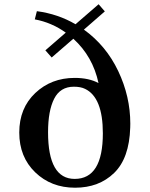

<svg xmlns="http://www.w3.org/2000/svg" viewBox="-20 -875 705 905"><path d="M594.2 -292 593.8 -273.4Q589.4 -128.9 517.8 -59.6Q446.3 9.8 333.7 9.8Q221.2 9.8 146 -62.7Q70.8 -135.3 70.8 -250.2Q70.8 -365.2 146.2 -436.5Q221.7 -507.8 332 -507.8Q399.4 -507.8 444.3 -483.4Q417.5 -608.9 325.7 -692.4L223.6 -604L193.8 -637.7L290 -721.2Q223.1 -769 144 -783.7L153.8 -822.3Q253.4 -809.1 335.9 -760.7L444.8 -855L474.1 -821.3L375.5 -735.4Q480 -660.2 537.1 -540.3Q594.2 -420.4 594.2 -292ZM206.5 -251.5Q206.5 -31.7 332 -31.7Q464.8 -31.7 464.8 -246.6Q464.8 -416 380.9 -456.1Q360.4 -466.3 328.1 -466.3Q264.2 -466.3 235.4 -409.7Q206.5 -353 206.5 -251.5Z"/></svg>

Font: Cantata One
Style: Regular
Weight: 400
Designer: Joana Maria Correia da Silva
Foundry: Joana Maria Correia da Silva
Version: Version 1.002